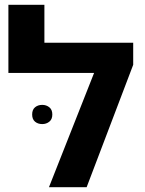

<svg xmlns="http://www.w3.org/2000/svg" viewBox="-20 -780 605 800"><path d="M165 -602H535V-510L341 0H184L372 -476H15V-760H165ZM114 -303Q114 -323 126 -333Q138 -343 156 -343Q173 -343 185.5 -333Q198 -323 198 -303Q198 -283 185.5 -273Q173 -263 156 -263Q138 -263 126 -273Q114 -283 114 -303Z"/></svg>

Font: Noto Sans Hebrew
Style: Bold
Weight: 700
Designer: Monotype Design Team
Foundry: Monotype Imaging Inc.
Version: Version 2.003